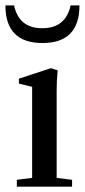

<svg xmlns="http://www.w3.org/2000/svg" viewBox="-37 -703 320 723"><path d="M123 -541Q-16.6 -541 -16.6 -682.6H16.1Q34.2 -596.7 122.1 -596.7Q210 -596.7 229 -682.6H262.2Q262.2 -541 123 -541ZM26.4 0V-25.9L84 -33.2V-376L34.2 -388.2V-406.7L154.8 -446.3L180.2 -438Q176.3 -401.4 176.3 -360.4V-33.2L234.4 -25.9V0Z"/></svg>

Font: Elstob Medium
Style: Regular
Weight: 500
Designer: Peter S. Baker
Version: Version 1.015